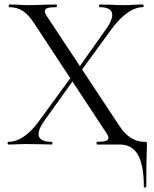

<svg xmlns="http://www.w3.org/2000/svg" viewBox="-20 -645 687 857"><path d="M17 -12Q86 -12 153 -103L304 -310L316 -299L175 -102Q152 -68 152 -47Q152 -12 211 -12Q214 -12 214 -6Q214 0 211 0Q181 0 165 -1L96 -2L54 -1Q43 0 17 0Q14 0 14 -6Q14 -12 17 -12ZM319 -325 454 -516Q481 -554 481 -578Q481 -613 425 -613Q422 -613 422 -619Q422 -625 425 -625L470 -624Q508 -622 539 -622Q557 -622 581 -624L618 -625Q621 -625 621 -619Q621 -613 618 -613Q585 -613 549 -588Q513 -563 477 -514L332 -315ZM413 -12Q440 -12 452 -16Q464 -20 464 -29Q464 -38 455 -51L133 -540Q107 -580 81.5 -596.5Q56 -613 21 -613Q19 -613 19 -619Q19 -625 21 -625L59 -624Q85 -622 97 -622Q131 -622 179 -624L231 -625Q234 -625 234 -619Q234 -613 231 -613Q205 -613 192.5 -609Q180 -605 180 -595Q180 -587 189 -573L513 -83Q559 -12 625 -12Q633 -12 634.5 -10.5Q636 -9 636 0Q636 17 635 29Q633 79 633 187Q633 192 627.5 192Q622 192 622 187Q622 93 596 46.5Q570 0 514 0H413Q411 0 411 -6Q411 -12 413 -12Z"/></svg>

Font: Cormorant
Style: Regular
Weight: 400
Designer: Christian Thalmann (Catharsis Fonts)
Foundry: Catharsis Fonts
Version: Version 4.000